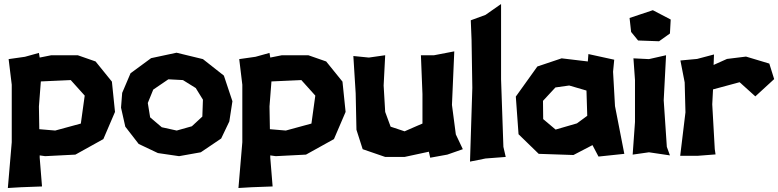

<svg xmlns="http://www.w3.org/2000/svg" viewBox="-20 -774 3915 966"><path d="M23.4 -476.6 39.1 -347.7V-58.6L19.5 171.9L85.9 168L191.4 164.1L179.7 19.5V7.8L207 11.7L359.4 3.9L500 -74.2L558.6 -210.9L543 -363.3L460.9 -464.8L371.1 -496.1H238.3L179.7 -484.4L175.8 -507.8L105.5 -488.3ZM175.8 -238.3 185.5 -364.3 335.9 -371.1 406.2 -293 386.7 -152.3 257.8 -117.2 177.7 -124Z M880.9 11.7 990.2 -7.8 1092.8 -77.1 1133.8 -163.1 1149.4 -264.6 1106.4 -393.6 1001 -476.6 868.2 -508.8 740.2 -481.4 636.7 -405.3 594.7 -306.6 588.9 -232.4 610.4 -136.7 677.7 -49.8 774.4 -3.9ZM827.1 -375 900.4 -371.1 964.8 -331.1 1001 -272.5 998 -187.5 945.3 -138.7 869.1 -117.2 793.9 -133.8 735.4 -183.6 723.6 -255.9 751 -323.2Z M1183.6 -476.6 1199.2 -347.7V-58.6L1179.7 171.9L1246.1 168L1351.6 164.1L1339.8 19.5V7.8L1367.2 11.7L1519.5 3.9L1660.2 -74.2L1718.8 -210.9L1703.1 -363.3L1621.1 -464.8L1531.2 -496.1H1398.4L1339.8 -484.4L1335.9 -507.8L1265.6 -488.3ZM1335.9 -238.3 1345.7 -364.3 1496.1 -371.1 1566.4 -293 1546.9 -152.3 1418 -117.2 1337.9 -124Z M2097.7 -496.1 2105.5 -300.8V-152.3L2078.1 -140.6L2015.6 -113.3L1945.3 -136.7L1918 -210.9L1910.2 -343.8L1918 -496.1L1835.9 -484.4L1757.8 -492.2L1769.5 -304.7L1773.4 -121.1L1804.7 -23.4L1918 15.6H2015.6L2137.7 -10.7L2144.5 19.5L2230.5 3.9L2308.6 -23.4L2273.4 -97.7L2253.9 -246.1L2265.6 -515.6L2164.1 -496.1Z M2348.6 -671.9 2352.5 -574.2 2356.4 -332 2344.7 39.1 2422.9 23.4 2524.4 15.6 2512.7 -35.2 2501 -375V-753.9L2422.9 -699.2Z M2937.5 -464.8 2805.7 -480.5 2683.6 -439.5 2575.2 -288.1 2588.9 -98.6 2690.4 0 2865.2 5.9 2960.9 -43.9 2991.2 13.7 3121.1 0 3074.2 -240.2 3064.5 -413.1 3070.3 -473.6 2940.4 -502ZM2774.4 -334 2843.8 -343.8 2930.7 -318.4 2934.6 -191.4 2882.8 -153.3 2775.4 -122.1 2712.9 -174.8 2711.9 -266.6Z M3167 -480.5 3174.8 -371.1V-160.2L3163.1 3.9L3245.1 -7.8L3350.6 7.8L3335 -35.2L3319.3 -269.5L3331.1 -496.1L3245.1 -476.6ZM3190.4 -570.3 3295.9 -566.4 3350.6 -605.5 3354.5 -675.8 3264.6 -722.7 3147.5 -683.6 3155.3 -613.3Z M3403.3 -469.7 3424.8 -359.4 3428.7 -209 3402.3 9.8H3491.2L3580.1 2.9L3576.2 -23.4L3563.5 -249L3567.4 -324.2L3701.2 -360.4L3780.3 -289.1L3875 -376L3850.6 -454.1L3733.4 -489.3L3637.7 -477.5L3570.3 -447.3L3572.3 -500L3487.3 -477.5Z"/></svg>

Font: MaokenAssortedSans-TC
Style: Regular
Weight: 500
Version: Version 0.83